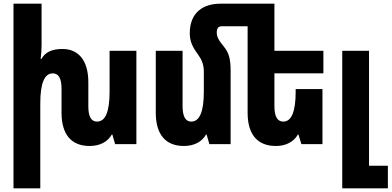

<svg xmlns="http://www.w3.org/2000/svg" viewBox="-20 -780 2119 1039"><path d="M573 -505V-284C573 -174 550 -122 505 -122C473 -122 458 -150 458 -204V-335C458 -455 403 -515 318 -515C258 -515 224 -496 204 -461H200C203 -486 205 -512 205 -536V-760H53V239H198V-221C198 -330 221 -383 265 -383C298 -383 313 -355 313 -299V-170C313 -50 368 10 465 10C521 10 563 -13 585 -52H588L603 0H718V-505Z M1228 -400C1228 -465 1216 -498 1192 -527C1163 -562 1153 -581 1153 -604C1153 -625 1160 -638 1180 -638H1320V-170C1320 -50 1375 10 1473 10C1528 10 1570 -13 1592 -52H1595L1611 0H1725V-298H1580V-284C1580 -175 1557 -122 1513 -122C1480 -122 1465 -151 1465 -206V-383H1730V-505H1465V-760H1172C1086 -760 1007 -718 1007 -600C1007 -558 1020 -528 1051 -486C1073 -455 1083 -430 1083 -391V-284C1083 -175 1060 -122 1015 -122C983 -122 968 -151 968 -206V-505H823V-170C823 -50 878 10 975 10C1031 10 1073 -13 1095 -52H1098L1113 0H1228Z M1832 239H2079V117H1977V-505H1832Z"/></svg>

Font: Noto Sans Armenian ExtraCondensed ExtraBold
Style: Regular
Weight: 800
Width: 2
Designer: Monotype Design Team
Foundry: Monotype Imaging Inc.
Version: Version 2.008